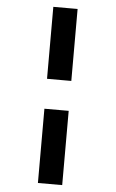

<svg xmlns="http://www.w3.org/2000/svg" viewBox="-64 -794 659 1087"><g transform="rotate(5 265.0 -250.5)"><path d="M332 -751V-342H194V-751ZM332 -172V250H194V-172Z"/></g></svg>

Font: Panefresco 999wt
Style: Regular
Weight: 900
Version: Version 1.001